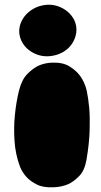

<svg xmlns="http://www.w3.org/2000/svg" viewBox="-20 -780 429 815"><path d="M304 -663Q306 -641 298.5 -620Q291 -599 276.5 -582.5Q262 -566 241 -555.5Q220 -545 195 -542Q169 -539 146.5 -545.5Q124 -552 106 -565Q88 -578 76.5 -596.5Q65 -615 62 -638Q60 -660 67.5 -680.5Q75 -701 90 -717.5Q105 -734 126 -745Q147 -756 172 -759Q197 -762 219.5 -755.5Q242 -749 260 -736Q278 -723 290 -704Q302 -685 304 -663ZM347 -101Q339 -56 316 -32.5Q293 -9 269 2Q240 14 207 15Q164 17 137 3.5Q110 -10 94 -27Q76 -46 65 -72Q45 -126 41.5 -183.5Q38 -241 43 -289Q48 -344 61 -397Q73 -443 96.5 -466.5Q120 -490 143 -501Q170 -513 200 -514Q246 -516 274.5 -498.5Q303 -481 320 -458Q339 -432 348 -396Q355 -363 359 -319Q362 -281 360.5 -226.5Q359 -172 347 -101Z"/></svg>

Font: Sniglet
Style: ExtraBold
Weight: 800
Version: Version 2.000; ttfautohint (v0.95) -l 8 -r 50 -G 200 -x 14 -